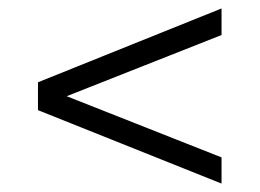

<svg xmlns="http://www.w3.org/2000/svg" viewBox="-20 -578 615 455"><path d="M505 -143 70 -317V-383L505 -558V-495L138 -350L505 -205Z"/></svg>

Font: Montserrat
Style: Regular
Weight: 400
Designer: Julieta Ulanovsky
Foundry: Julieta Ulanovsky
Version: Version 9.000; ttfautohint (v1.8.4.7-5d5b)